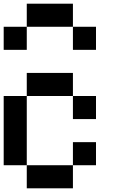

<svg xmlns="http://www.w3.org/2000/svg" viewBox="-20 -1020 665 1040"><path d="M125 -875V-1000H375V-875ZM0 -750V-875H125V-750ZM375 -750V-875H500V-750ZM125 -500V-625H375V-500ZM125 -125H0V-500H125ZM375 -375V-500H500V-375ZM500 -125H375V-250H500ZM375 -125V0H125V-125Z"/></svg>

Font: Tiny5
Style: Regular
Weight: 400
Designer: Stefan Schmidt
Foundry: Made with Bits'n'Picas by Kreative Software
Version: Version 1.002; ttfautohint (v1.8.4.7-5d5b)